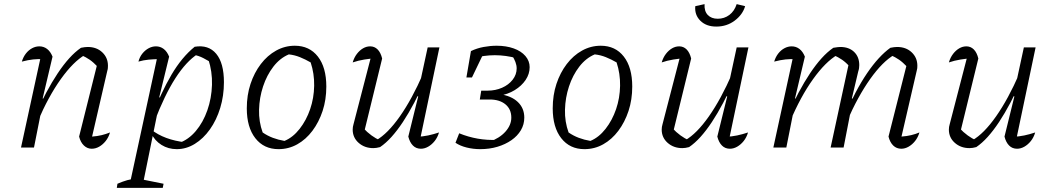

<svg xmlns="http://www.w3.org/2000/svg" viewBox="-20 -716 5101 932"><path d="M364 -53 454 -413 456 -390Q433 -414 415.5 -426Q398 -438 374 -449L393 -450Q336 -417 275.5 -332.5Q215 -248 163 -126L151 -154Q177 -215 204.5 -266.5Q232 -318 260 -360Q288 -402 316 -433Q344 -464 373 -484Q383 -486 391 -487Q399 -488 406 -488Q449 -488 476.5 -462Q504 -436 504 -397Q504 -391 503.5 -385Q503 -379 501 -373L427 -53Q453 -55 473.5 -60Q494 -65 514 -73Q507 -49 493 -31.5Q479 -14 461.5 -4Q444 6 425 6Q404 6 387.5 -9.5Q371 -25 364 -53ZM82 0 182 -460 193 -429Q165 -430 141 -427.5Q117 -425 86 -417Q93 -440 106 -456.5Q119 -473 136 -482Q153 -491 171 -491Q192 -491 208.5 -478.5Q225 -466 235 -441L187 -238L192 -237L145 0Z M838 8Q797 8 764 -12.5Q731 -33 714 -69V-87Q777 -37 881 -25L849 -22Q895 -38 930.5 -80Q966 -122 986.5 -180.5Q1007 -239 1009 -304Q1011 -369 991 -429L1014 -408Q990 -422 967 -434Q944 -446 916 -451L940 -454Q884 -418 831.5 -336.5Q779 -255 729 -124L712 -137Q762 -268 812.5 -353.5Q863 -439 925 -489Q992 -500 1029.5 -455Q1067 -410 1067 -317Q1067 -251 1049 -192Q1031 -133 999 -88Q967 -43 925.5 -17.5Q884 8 838 8ZM547 196 550 176Q578 164 598 158.5Q618 153 645 150L774 176L770 196ZM606 196 748 -460 758 -429Q727 -429 701.5 -426.5Q676 -424 652 -417Q658 -440 671.5 -456.5Q685 -473 702 -482Q719 -491 737 -491Q758 -491 774.5 -478.5Q791 -466 801 -441L753 -244L759 -241L670 196Z M1332 8Q1261 8 1219.5 -45Q1178 -98 1178 -190Q1178 -254 1196 -308.5Q1214 -363 1246 -405Q1278 -447 1320.5 -470.5Q1363 -494 1411 -494Q1482 -494 1523 -441.5Q1564 -389 1564 -296Q1564 -232 1546 -177.5Q1528 -123 1496.5 -81Q1465 -39 1423 -15.5Q1381 8 1332 8ZM1361 -32Q1402 -49 1434.5 -90.5Q1467 -132 1485.5 -186Q1504 -240 1505 -299.5Q1506 -359 1488 -413Q1462 -428 1436 -438.5Q1410 -449 1382 -452Q1339 -434 1307 -392.5Q1275 -351 1257 -296.5Q1239 -242 1237.5 -183.5Q1236 -125 1255 -73Q1278 -57 1304.5 -47Q1331 -37 1361 -32Z M1835 -432 1747 -72 1743 -95Q1762 -74 1783.5 -58.5Q1805 -43 1824 -35H1806Q1862 -67 1921 -151Q1980 -235 2034 -359L2046 -332Q2018 -269 1990.5 -217Q1963 -165 1935.5 -123.5Q1908 -82 1880.5 -51.5Q1853 -21 1825 -2Q1807 3 1792 3Q1750 3 1721 -22.5Q1692 -48 1692 -87Q1692 -100 1696 -113L1786 -460L1811 -434Q1779 -432 1748.5 -427Q1718 -422 1692 -413Q1699 -437 1712.5 -454.5Q1726 -472 1742.5 -481.5Q1759 -491 1777 -491Q1798 -491 1813 -476Q1828 -461 1835 -432ZM1962 -53 2010 -248 2005 -250 2056 -486H2113L2016 -24L2003 -52Q2032 -53 2058 -58.5Q2084 -64 2111 -73Q2104 -49 2090 -31.5Q2076 -14 2058.5 -4Q2041 6 2023 6Q2000 6 1984.5 -9.5Q1969 -25 1962 -53Z M2311 8Q2277 8 2245 0Q2213 -8 2191 -23L2209 -69Q2253 -51 2299 -43Q2345 -35 2394 -37L2354 -27Q2405 -45 2433.5 -77Q2462 -109 2462 -145Q2462 -186 2433.5 -209.5Q2405 -233 2357 -233H2309L2316 -276H2347Q2385 -276 2417 -290Q2449 -304 2468.5 -329Q2488 -354 2488 -384Q2488 -399 2482 -415Q2476 -431 2466 -446L2490 -433Q2435 -448 2382 -448Q2329 -448 2276 -433L2266 -468Q2295 -482 2327.5 -488Q2360 -494 2391 -494Q2437 -494 2473.5 -481Q2510 -468 2530.5 -444Q2551 -420 2551 -390Q2551 -357 2531.5 -328Q2512 -299 2478.5 -278.5Q2445 -258 2402 -251L2405 -259Q2462 -251 2493.5 -221Q2525 -191 2525 -145Q2525 -112 2508.5 -84Q2492 -56 2462.5 -35.5Q2433 -15 2394.5 -3.5Q2356 8 2311 8ZM2244 -340 2266 -468 2333 -469 2271 -340Z M2817 8Q2746 8 2704.5 -45Q2663 -98 2663 -190Q2663 -254 2681 -308.5Q2699 -363 2731 -405Q2763 -447 2805.5 -470.5Q2848 -494 2896 -494Q2967 -494 3008 -441.5Q3049 -389 3049 -296Q3049 -232 3031 -177.5Q3013 -123 2981.5 -81Q2950 -39 2908 -15.5Q2866 8 2817 8ZM2846 -32Q2887 -49 2919.5 -90.5Q2952 -132 2970.5 -186Q2989 -240 2990 -299.5Q2991 -359 2973 -413Q2947 -428 2921 -438.5Q2895 -449 2867 -452Q2824 -434 2792 -392.5Q2760 -351 2742 -296.5Q2724 -242 2722.5 -183.5Q2721 -125 2740 -73Q2763 -57 2789.5 -47Q2816 -37 2846 -32Z M3335 -432 3247 -72 3243 -95Q3262 -74 3283.5 -58.5Q3305 -43 3324 -35H3306Q3362 -67 3421 -151Q3480 -235 3534 -359L3546 -332Q3518 -269 3490.5 -217Q3463 -165 3435.5 -123.5Q3408 -82 3380.5 -51.5Q3353 -21 3325 -2Q3307 3 3292 3Q3250 3 3221 -22.5Q3192 -48 3192 -87Q3192 -100 3196 -113L3286 -460L3311 -434Q3279 -432 3248.5 -427Q3218 -422 3192 -413Q3199 -437 3212.5 -454.5Q3226 -472 3242.5 -481.5Q3259 -491 3277 -491Q3298 -491 3313 -476Q3328 -461 3335 -432ZM3462 -53 3510 -248 3505 -250 3556 -486H3613L3516 -24L3503 -52Q3532 -53 3558 -58.5Q3584 -64 3611 -73Q3604 -49 3590 -31.5Q3576 -14 3558.5 -4Q3541 6 3523 6Q3500 6 3484.5 -9.5Q3469 -25 3462 -53ZM3457 -587Q3408 -587 3379.5 -615.5Q3351 -644 3355 -686L3400 -696Q3398 -662 3415.5 -643.5Q3433 -625 3464 -625Q3496 -625 3520.5 -643.5Q3545 -662 3556 -696L3597 -686Q3585 -645 3546.5 -616Q3508 -587 3457 -587Z M4091 -126 4080 -154Q4106 -215 4133 -266.5Q4160 -318 4188.5 -360Q4217 -402 4245.5 -433Q4274 -464 4302 -484Q4312 -486 4320 -487Q4328 -488 4335 -488Q4378 -488 4405.5 -462Q4433 -436 4433 -397Q4433 -391 4432.5 -385Q4432 -379 4430 -373L4356 -53Q4382 -55 4403 -60Q4424 -65 4443 -73Q4436 -49 4422 -31.5Q4408 -14 4390.5 -4Q4373 6 4355 6Q4332 6 4316 -9.5Q4300 -25 4293 -53L4384 -413L4385 -390Q4362 -414 4344.5 -426Q4327 -438 4303 -449L4321 -450Q4264 -417 4204 -332.5Q4144 -248 4091 -126ZM3734 0 3834 -460 3845 -429Q3817 -430 3793 -427.5Q3769 -425 3738 -417Q3745 -440 3758 -456.5Q3771 -473 3788 -482Q3805 -491 3823 -491Q3844 -491 3860.5 -478.5Q3877 -466 3887 -441L3839 -238L3844 -237L3797 0ZM4012 0 4103 -421 4108 -390Q4085 -414 4067.5 -426Q4050 -438 4026 -449L4045 -450Q3987 -416 3926.5 -331.5Q3866 -247 3815 -126L3803 -154Q3829 -215 3856.5 -266.5Q3884 -318 3912 -360Q3940 -402 3968 -433Q3996 -464 4025 -484Q4038 -486 4045.5 -487Q4053 -488 4059 -488Q4101 -488 4126 -464Q4151 -440 4151 -400Q4151 -393 4150 -385.5Q4149 -378 4146 -369L4115 -238L4121 -237L4075 0Z M4729 -432 4641 -72 4637 -95Q4656 -74 4677.5 -58.5Q4699 -43 4718 -35H4700Q4756 -67 4815 -151Q4874 -235 4928 -359L4940 -332Q4912 -269 4884.5 -217Q4857 -165 4829.5 -123.5Q4802 -82 4774.5 -51.5Q4747 -21 4719 -2Q4701 3 4686 3Q4644 3 4615 -22.5Q4586 -48 4586 -87Q4586 -100 4590 -113L4680 -460L4705 -434Q4673 -432 4642.5 -427Q4612 -422 4586 -413Q4593 -437 4606.5 -454.5Q4620 -472 4636.5 -481.5Q4653 -491 4671 -491Q4692 -491 4707 -476Q4722 -461 4729 -432ZM4856 -53 4904 -248 4899 -250 4950 -486H5007L4910 -24L4897 -52Q4926 -53 4952 -58.5Q4978 -64 5005 -73Q4998 -49 4984 -31.5Q4970 -14 4952.5 -4Q4935 6 4917 6Q4894 6 4878.5 -9.5Q4863 -25 4856 -53Z"/></svg>

Font: Piazzolla 8pt ExtraLight
Style: Italic
Weight: 250
Italic angle: -11.3°
Designer: Juan Pablo del Peral
Foundry: Huerta Tipografica
Version: Version 2.001